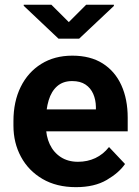

<svg xmlns="http://www.w3.org/2000/svg" viewBox="-20 -770 579 800"><path d="M296.6 9.8Q215.5 9.8 157.1 -24.4Q98.7 -58.6 67.4 -116.7Q36 -174.9 36 -246.2V-265.5Q36 -346.4 66.2 -407.8Q96.4 -469.1 151.7 -503.6Q207 -538.1 281.3 -538.1Q356.7 -538.1 408.1 -505.5Q459.4 -472.9 485.7 -414.8Q512.1 -356.7 512.1 -279.3V-222.9H95.3V-314.3H379.6V-324.6Q379.1 -354.5 368.4 -378.9Q357.7 -403.3 336.1 -417.8Q314.6 -432.2 280.5 -432.2Q242.7 -432.2 218.4 -411Q194.1 -389.8 182.8 -352.2Q171.4 -314.6 171.4 -265.5V-246.2Q171.4 -202.8 187.3 -168.9Q203.2 -135 233.3 -115.4Q263.3 -95.9 305 -95.9Q344.3 -95.9 377.2 -111.3Q410.2 -126.8 434.2 -157.4L500.9 -86.7Q476.1 -50.3 424.9 -20.3Q373.7 9.8 296.6 9.8ZM194 -750.4 266.6 -677.9 339.2 -750.4H454.5V-745.2L309.7 -608.8H223.8L78.9 -745.8V-750.4Z"/></svg>

Font: Vazirmatn
Style: Regular
Weight: 400
Designer: Saber Rastikerdar
Foundry: Saber Rastikerdar
Version: Version 33.003;September 2, 2022;FontCreator 14.0.0.2862 64-